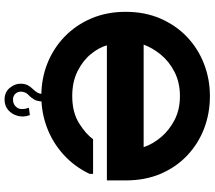

<svg xmlns="http://www.w3.org/2000/svg" viewBox="-68 -682 917 820"><g transform="rotate(90 390.0 -271.5)"><path d="M750 -350V-270H173Q183 -235 211 -201Q239 -167 284 -144.5Q329 -122 390 -122Q459 -122 505.5 -151Q552 -180 574 -211H722V-196Q691 -131 639.5 -84.5Q588 -38 524 -14Q460 10 390 10Q315 10 250 -16Q185 -42 135.5 -90Q86 -138 58 -204Q30 -270 30 -350Q30 -432 58.5 -498Q87 -564 136.5 -611.5Q186 -659 251.5 -684.5Q317 -710 390 -710Q464 -710 529 -685Q594 -660 644 -612.5Q694 -565 722 -499Q750 -433 750 -350ZM170 -427H608Q595 -466 565 -501.5Q535 -537 491 -559.5Q447 -582 390 -582Q332 -582 287 -559Q242 -536 213 -500.5Q184 -465 170 -427ZM413 0Q413 27 404 41.5Q395 56 385 65Q375 74 372 88Q368 105 377.5 118Q387 131 405 131Q427 131 439 114Q451 97 440 63L471 59Q481 85 474.5 110Q468 135 450 151Q432 167 405 167Q373 167 355 145Q337 123 337 100Q337 80 343.5 68Q350 56 359 47Q368 38 374.5 27.5Q381 17 381 0Z"/></g></svg>

Font: Vina Sans
Style: Regular
Weight: 400
Designer: Andree Nguyen
Foundry: Nguyen Type Foundry
Version: Version 1.002; ttfautohint (v1.8.4.7-5d5b);gftools[0.9.28]